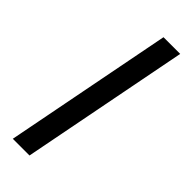

<svg xmlns="http://www.w3.org/2000/svg" viewBox="-218 -606 691 691"><g transform="rotate(45 127.5 -261.0)"><path d="M25 60 150 -582H235L110 60Z"/></g></svg>

Font: Tiro Tamil
Style: Italic
Weight: 400
Italic angle: -11°
Designer: Tamil: Fernando Mello & Fiona Ross, assisted by Kaja Sojewska. Latin: John Hudson with Paul Hanslow, assisted by Kaja So
Foundry: Tiro Typeworks Ltd.
Version: Version 1.52